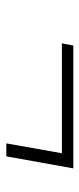

<svg xmlns="http://www.w3.org/2000/svg" viewBox="162 -644 257 622"><g transform="rotate(90 291.0 -333.5)"><path d="M445 -225 477 -405H121L128 -442H526L487 -225Z"/></g></svg>

Font: Gantari ExtraLight
Style: Italic
Weight: 250
Italic angle: -10°
Designer: Anugrah Pasau
Foundry: Lafontype
Version: Version 1.000